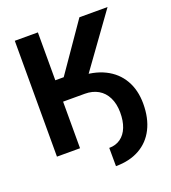

<svg xmlns="http://www.w3.org/2000/svg" viewBox="-158 -845 1011 1133"><g transform="rotate(-20 347.0 -278.5)"><path d="M248.5 -399.4H347.7Q441.4 -399.4 509.8 -365.7Q578.1 -332 614.7 -269Q651.4 -206.1 651.4 -119.6Q651.4 -29.3 618.2 36.4Q585 102.1 522.5 137Q460 171.9 374 171.9L373.5 57.1Q415 57.1 445.1 35.6Q475.1 14.2 490.7 -25.4Q506.3 -64.9 505.9 -118.7Q505.4 -172.9 485.8 -212.2Q466.3 -251.5 430.7 -272Q395 -292.5 347.7 -292.5H248.5ZM65.9 -727.5H210.9V-426.8H263.7L471.7 -727.5H648.4L334.5 -292.5H210.9V0H65.9Z"/></g></svg>

Font: Inter RS Variable
Style: Regular
Weight: 400
Designer: Rasmus Andersson (customised by Maria Ramos and Noel Pretorius)
Foundry: rsms
Version: Version 3.001;Glyphs 3.2.3 (3260)